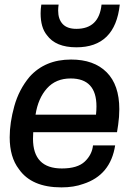

<svg xmlns="http://www.w3.org/2000/svg" viewBox="-20 -800 588 832"><path d="M311 -595Q221 -595 183 -648Q156 -681 156 -742Q156 -760 159 -780H234Q232 -766 232 -754Q232 -717 251.5 -696Q271 -675 311 -675Q409 -675 420 -780H499Q479 -595 311 -595ZM246 12Q117 12 62 -67Q22 -119 22 -205Q22 -268 42 -340Q62 -412 108 -467Q175 -542 288 -542Q387 -542 442 -487Q497 -432 497 -327Q497 -293 492 -259L487 -227H124L123 -199Q123 -70 248 -70Q316 -70 347.5 -100Q379 -130 383 -170H479Q459 -41 341 -3Q300 12 246 12ZM396 -303Q398 -322 398 -339Q398 -460 286 -460Q222 -460 183.5 -417Q145 -374 134 -303Z"/></svg>

Font: Tanohe Sans Medium
Style: Italic
Weight: 500
Designer: Village Type and Design LLC & Cristiano Sobral
Foundry: Cooper Hewitt Smithsonian Design Museum
Version: Version 1.00;September 29, 2021;FontCreator 13.0.0.2655 64-b